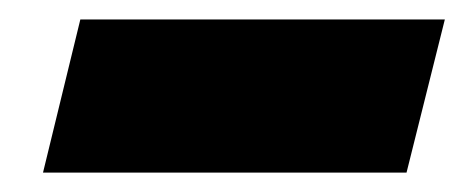

<svg xmlns="http://www.w3.org/2000/svg" viewBox="-20 -433 474 196"><path d="M434.1 -413.1 395 -256.8H23.9L62 -413.1Z"/></svg>

Font: Sinkin Sans 800 Black Italic
Style: Regular
Weight: 900
Italic angle: -112°
Designer: Keith Bates
Foundry: K-Type
Version: Sinkin Sans (version 1.0)  by Keith Bates   •   © 2014   www